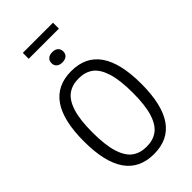

<svg xmlns="http://www.w3.org/2000/svg" viewBox="-315 -1143 1242 1242"><g transform="rotate(-45 306.0 -522.0)"><path d="M43 -370Q43 -749.5 306.5 -749.5Q569.5 -749.5 569.5 -370Q569.5 9.5 306.5 9.5Q43 9.5 43 -370ZM489.5 -367.5Q489.5 -485 467.5 -554.2Q445.5 -623.5 405.5 -652.8Q365.5 -682 306.5 -682Q247.5 -682 207.2 -653Q167 -624 145 -555.8Q123 -487.5 123 -372.5Q123 -255 145 -185.8Q167 -116.5 207.2 -87.2Q247.5 -58 306.5 -58Q365 -58 405.2 -87Q445.5 -116 467.5 -184.2Q489.5 -252.5 489.5 -367.5ZM252.5 -875.5Q252.5 -898 267 -910.5Q281.5 -923 306.5 -923Q331.5 -923 346 -910.5Q360.5 -898 360.5 -875.5Q360.5 -853.5 346 -841.2Q331.5 -829 306.5 -829Q281.5 -829 267 -841.2Q252.5 -853.5 252.5 -875.5ZM168.5 -1000V-1054H444.5V-1000Z"/></g></svg>

Font: Encode Sans Condensed
Style: Regular
Weight: 400
Width: 3
Designer: Multiple Designers
Foundry: Impallari Type
Version: Version 2.000